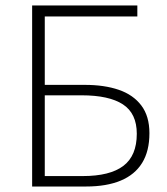

<svg xmlns="http://www.w3.org/2000/svg" viewBox="-20 -679 608 699"><path d="M97 0V-659H480V-619H143V-370H289Q360 -370 412.5 -352Q465 -334 494.5 -295Q524 -256 524 -194Q524 -129 497.5 -86Q471 -43 419.5 -21.5Q368 0 293 0ZM143 -38H281Q380 -38 429 -75Q478 -112 478 -192Q478 -266 427.5 -299Q377 -332 277 -332H143Z"/></svg>

Font: Source Sans 3 Light
Style: Regular
Weight: 300
Designer: Paul D. Hunt
Foundry: Adobe
Version: Version 3.052;hotconv 1.1.0;makeotfexe 2.6.0